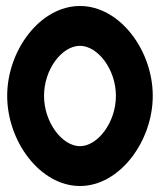

<svg xmlns="http://www.w3.org/2000/svg" viewBox="-20 -610 533 641"><path d="M4 -290C4 -138 114 11 247 11C380 11 490 -139 490 -290C490 -442 380 -590 247 -590C114 -590 4 -442 4 -290ZM127 -290C127 -379 187 -457 247 -457C306 -457 367 -379 367 -290C367 -201 306 -122 247 -122C188 -122 127 -201 127 -290Z"/></svg>

Font: Charger Pro
Style: UltraNar
Weight: 900
Designer: Jasper
Foundry: Cannot Into Space Fonts
Version: Version 1.09